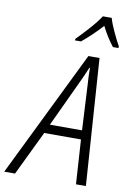

<svg xmlns="http://www.w3.org/2000/svg" viewBox="-162 -1009 723 1070"><g transform="rotate(10 200.0 -474.0)"><path d="M235 -789Q263 -812 292.5 -840Q322 -868 348 -897Q380 -834 416 -789H447L448 -798Q432 -826 411 -871Q390 -916 381 -948H331Q309 -914 270.5 -871Q232 -828 202 -798L201 -789ZM261 -550Q288 -607 307 -653H310Q310 -631 311 -603.5Q312 -576 314 -551L327 -302H145ZM1 0 122 -251H330L346 0H402L353 -716H290L-60 0Z"/></g></svg>

Font: Noto Sans UI SemiCondensed Light
Style: Italic
Weight: 300
Width: 4
Designer: Monotype Design Team
Foundry: Monotype Imaging Inc.
Version: 1.001